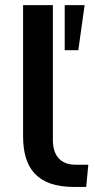

<svg xmlns="http://www.w3.org/2000/svg" viewBox="-20 -739 374 759"><path d="M272.5 0H320.8L329.1 -87.9H278.3C218.3 -87.9 189 -125.5 189 -185.5V-718.8H71.3V-200.2C71.3 -72.8 127.9 0 272.5 0ZM289.6 -540.5 314.5 -718.8H235.8V-540.5Z"/></svg>

Font: Winston Medium
Style: Regular
Weight: 500
Designer: Vernon Adams, Kim Jin-seong, David Berlow, Cristiano Sobral
Foundry: The Winston Project Authors
Version: Version 3.004